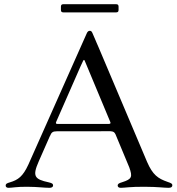

<svg xmlns="http://www.w3.org/2000/svg" viewBox="-20 -893 844 918"><path d="M395.2 -734.4 388.5 -719.5 115.8 -106.5C89.5 -49 66.1 -32.7 27.7 -21.3C11.4 -16.7 7.1 -13.5 7.1 -5.7C7.1 1.8 13.1 5 21 5C38.4 5 58.6 -0.4 109.7 0C164.4 0.4 189.6 5 217 5C226.6 5 234 1.1 233.7 -6.4C234 -14.2 229.4 -17.4 212.7 -21.3C144.9 -35.9 133.9 -50.1 165.1 -121.1L218.4 -242.2H218.8C225.9 -259.9 231.5 -265.3 252.1 -265.3L507.5 -265.6C521.7 -264.9 527 -261.4 532 -251.4L598 -93C614.3 -47.6 611.2 -36.6 564.6 -22C545.8 -16.7 543 -12.4 542.6 -6C543 0.4 546.9 5 557.5 5C577.4 5 601.2 -0.4 670.8 0C739.7 0.4 762.4 5 786.2 5C798.3 5 804 0.7 804 -7.1C804 -14.2 800.4 -17 781.2 -23.4C735.1 -39.4 710.2 -56.8 683.2 -119L451 -667.6L441.4 -689.6L437.1 -699.9L422.2 -734.4C419 -741.8 416.2 -745.7 409.4 -745.7C403.1 -745.7 398.4 -741.8 395.2 -734.4ZM248.9 -311.1 251.8 -317.8 365.8 -577.4 376.8 -600.9C380 -607.2 381.7 -608.3 384.6 -603.7L507.8 -308.6C509.6 -302.6 507.1 -300.8 500 -300.4H255.3C247.5 -300.4 245.4 -303.3 248.9 -311.1ZM271.3 -845.2C271.7 -837 274.5 -834.2 282.7 -833.8H535.5C543.7 -834.2 546.5 -837 546.9 -845.2V-861.5C546.5 -869.7 543.7 -872.5 535.5 -872.9H282.7C274.5 -872.5 271.7 -869.7 271.3 -861.5Z"/></svg>

Font: Margiela Serif Text
Style: Regular
Weight: 400
Designer: Andreas Faust, Stefan Endress
Version: Version 1.002;FEAKit 1.0